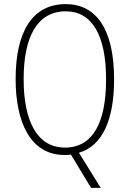

<svg xmlns="http://www.w3.org/2000/svg" viewBox="-20 -744 631 934"><path d="M535 -358C535 -604 447 -724 300 -724C140 -724 56 -594 56 -359C56 -151 127 10 294 10C304 10 314 10 325 8L423 170H470L364 -1C476 -34 535 -156 535 -358ZM95 -359C95 -563 160 -689 300 -689C428 -689 496 -572 496 -358C496 -148 432 -26 296 -26C163 -26 95 -151 95 -359Z"/></svg>

Font: Noto Sans Sinhala UI Condensed ExtraLight
Style: Regular
Weight: 200
Width: 3
Designer: Jelle Bosma - Monotype Design Team
Foundry: Monotype Imaging Inc.
Version: Version 2.006